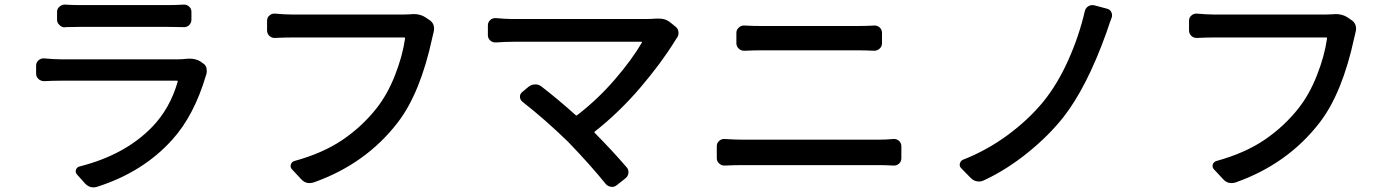

<svg xmlns="http://www.w3.org/2000/svg" viewBox="-20 -771 6040 833"><path d="M785.2 -515.6Q793.9 -516.6 801.8 -516.6Q829.1 -516.6 848.6 -504.9L859.4 -497.1Q872.1 -490.2 876 -475.6Q877 -468.8 877 -462.9Q877 -455.1 875 -447.3Q874 -446.3 874 -445.3Q822.3 -269.5 726.6 -164.1Q600.6 -24.4 402.3 39.1Q392.6 42 384.8 42Q363.3 42 346.7 22.5L313.5 -14.6Q305.7 -23.4 309.6 -34.7Q313.5 -45.9 325.2 -48.8Q522.5 -98.6 640.6 -220.7Q717.8 -300.8 751 -417Q752 -420.9 748 -420.9H243.2Q209 -420.9 171.9 -418.9Q157.2 -418.9 147 -428.2Q136.7 -437.5 136.7 -452.1V-486.3Q136.7 -500 147 -509.3Q157.2 -518.6 171.9 -517.6Q214.8 -513.7 243.2 -513.7H754.9Q770.5 -513.7 785.2 -515.6ZM262.7 -653.3Q261.7 -652.3 260.7 -652.3Q248 -652.3 238.3 -662.1Q227.5 -671.9 227.5 -685.5V-719.7Q227.5 -733.4 238.3 -742.2Q248 -751 259.8 -751Q261.7 -751 262.7 -751Q293.9 -749 323.2 -749H712.9Q743.2 -749 776.4 -751Q777.3 -751 778.3 -751Q791 -751 800.8 -742.2Q810.5 -733.4 810.5 -719.7V-685.5Q810.5 -671.9 800.8 -662.1Q791 -652.3 776.4 -653.3Q746.1 -654.3 711.9 -654.3H323.2Q293 -654.3 262.7 -653.3Z M1761.7 -709Q1768.6 -710 1774.4 -710Q1803.7 -710 1825.2 -696.3L1843.8 -683.6Q1856.4 -675.8 1861.3 -661.1Q1863.3 -654.3 1863.3 -646.5Q1863.3 -639.6 1861.3 -631.8Q1860.4 -627.9 1855.5 -607.4Q1803.7 -367.2 1706.1 -240.2Q1567.4 -59.6 1340.8 20.5Q1331.1 23.4 1322.3 23.4Q1300.8 23.4 1285.2 4.9L1246.1 -37.1Q1238.3 -45.9 1241.7 -57.1Q1245.1 -68.4 1256.8 -72.3Q1380.9 -106.4 1465.8 -164.1Q1550.8 -221.7 1613.3 -300.8Q1661.1 -361.3 1693.8 -444.8Q1726.6 -528.3 1737.3 -603.5Q1738.3 -608.4 1733.4 -608.4H1247.1Q1210.9 -608.4 1173.8 -606.4Q1159.2 -605.5 1148.9 -615.2Q1138.7 -625 1138.7 -638.7V-681.6Q1138.7 -695.3 1149.4 -704.1Q1158.2 -711.9 1169.9 -711.9Q1171.9 -711.9 1173.8 -711.9Q1215.8 -708 1247.1 -708H1732.4Q1748 -708 1761.7 -709Z M2826.2 -690.4Q2833 -690.4 2838.9 -690.4Q2867.2 -690.4 2886.7 -674.8L2912.1 -654.3Q2923.8 -644.5 2923.8 -627.9Q2923.8 -615.2 2916 -605.5Q2913.1 -600.6 2910.2 -596.7Q2849.6 -498 2757.8 -390.6Q2666 -283.2 2560.5 -200.2Q2556.6 -197.3 2560.5 -194.3Q2636.7 -117.2 2698.2 -45.9Q2708 -35.2 2706.5 -21Q2705.1 -6.8 2694.3 2L2656.2 32.2Q2646.5 40 2634.8 40Q2632.8 40 2630.9 39.1Q2617.2 38.1 2607.4 26.4Q2542 -54.7 2444.3 -156.2Q2344.7 -252.9 2247.1 -329.1Q2236.3 -337.9 2235.8 -350.6Q2235.4 -363.3 2246.1 -372.1L2274.4 -395.5Q2286.1 -404.3 2301.3 -404.8Q2316.4 -405.3 2328.1 -396.5Q2405.3 -336.9 2477.5 -271.5Q2481.4 -268.6 2484.4 -271.5Q2574.2 -340.8 2648.4 -427.2Q2722.7 -513.7 2764.6 -585.9Q2766.6 -589.8 2762.7 -589.8H2205.1Q2173.8 -589.8 2131.8 -586.9Q2117.2 -585.9 2106.9 -595.2Q2096.7 -604.5 2096.7 -619.1V-661.1Q2096.7 -674.8 2107.4 -684.6Q2116.2 -692.4 2127.9 -692.4Q2129.9 -692.4 2131.8 -692.4Q2172.9 -688.5 2205.1 -688.5H2783.2Q2806.6 -688.5 2826.2 -690.4Z M3124 -52.7Q3123 -52.7 3122.1 -52.7Q3109.4 -52.7 3100.6 -61.5Q3089.8 -70.3 3089.8 -85V-136.7Q3089.8 -150.4 3100.1 -159.7Q3110.4 -168.9 3124 -168Q3170.9 -165 3203.1 -165H3791Q3823.2 -165 3856.4 -168Q3870.1 -168.9 3880.4 -159.7Q3890.6 -150.4 3890.6 -136.7V-85Q3890.6 -70.3 3880.4 -61Q3870.1 -51.8 3856.4 -52.7Q3819.3 -54.7 3791 -54.7H3203.1Q3166 -54.7 3124 -52.7ZM3210 -550.8Q3209 -550.8 3208 -550.8Q3195.3 -550.8 3185.5 -559.6Q3174.8 -569.3 3174.8 -584V-627.9Q3174.8 -642.6 3185.5 -651.4Q3194.3 -660.2 3207 -660.2Q3208 -660.2 3210 -660.2Q3248 -658.2 3281.2 -658.2H3703.1Q3738.3 -658.2 3772.5 -660.2Q3786.1 -661.1 3796.4 -651.9Q3806.6 -642.6 3806.6 -627.9V-584Q3806.6 -569.3 3796.4 -560.1Q3786.1 -550.8 3772.5 -550.8Q3733.4 -552.7 3703.1 -552.7H3282.2Q3251 -552.7 3210 -550.8Z M4686.5 -722.7Q4690.4 -737.3 4702.1 -744.1Q4710 -749 4718.8 -749Q4722.7 -749 4727.5 -748L4782.2 -733.4Q4795.9 -730.5 4801.8 -717.8Q4804.7 -711.9 4804.7 -705.1Q4804.7 -699.2 4802.7 -693.4Q4796.9 -679.7 4788.6 -654.3Q4780.3 -628.9 4779.3 -627Q4694.3 -390.6 4592.8 -261.7Q4529.3 -181.6 4438 -107.9Q4346.7 -34.2 4248 11.7Q4238.3 16.6 4227.5 16.6Q4222.7 16.6 4217.8 15.6Q4203.1 12.7 4191.4 1L4150.4 -41Q4143.6 -47.9 4143.6 -56.6Q4143.6 -58.6 4144.5 -61.5Q4147.5 -73.2 4158.2 -78.1Q4260.7 -118.2 4350.6 -184.1Q4440.4 -250 4505.9 -329.1Q4568.4 -406.2 4615.2 -511.2Q4662.1 -616.2 4686.5 -722.7Z M5761.7 -709Q5768.6 -710 5774.4 -710Q5803.7 -710 5825.2 -696.3L5843.8 -683.6Q5856.4 -675.8 5861.3 -661.1Q5863.3 -654.3 5863.3 -646.5Q5863.3 -639.6 5861.3 -631.8Q5860.4 -627.9 5855.5 -607.4Q5803.7 -367.2 5706.1 -240.2Q5567.4 -59.6 5340.8 20.5Q5331.1 23.4 5322.3 23.4Q5300.8 23.4 5285.2 4.9L5246.1 -37.1Q5238.3 -45.9 5241.7 -57.1Q5245.1 -68.4 5256.8 -72.3Q5380.9 -106.4 5465.8 -164.1Q5550.8 -221.7 5613.3 -300.8Q5661.1 -361.3 5693.8 -444.8Q5726.6 -528.3 5737.3 -603.5Q5738.3 -608.4 5733.4 -608.4H5247.1Q5210.9 -608.4 5173.8 -606.4Q5159.2 -605.5 5148.9 -615.2Q5138.7 -625 5138.7 -638.7V-681.6Q5138.7 -695.3 5149.4 -704.1Q5158.2 -711.9 5169.9 -711.9Q5171.9 -711.9 5173.8 -711.9Q5215.8 -708 5247.1 -708H5732.4Q5748 -708 5761.7 -709Z"/></svg>

Font: Gen Jyuu GothicL Medium
Style: Regular
Weight: 500
Designer: [Source Han Sans]
Ryoko NISHIZUKA  (kana & ideographs); Paul D. Hunt (Latin, Greek & Cyrillic); Wenlong ZHANG  (bopomofo
Version: Version 1.002.20150607